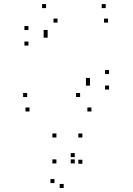

<svg xmlns="http://www.w3.org/2000/svg" viewBox="-20 -544 660 954"><path d="M434.2 10V-10H414.2V10ZM522 -99V-119H502V-99ZM522 -176.2V-196.2H502V-176.2ZM216.8 -356.8V-376.8H196.8V-356.8ZM216.8 -375.2V-395.2H196.8V-375.2ZM265.8 -431.7V-451.7H245.8V-431.7ZM517 -431.7V-451.7H497V-431.7ZM505.3 -503.7V-523.7H485.3V-503.7ZM209 -503.7V-523.7H189V-503.7ZM121.2 -394.7V-414.7H101.2V-394.7ZM121.2 -317.5V-337.5H101.2V-317.5ZM427 -136.8V-156.8H407V-136.8ZM427 -118.5V-138.5H407V-118.5ZM378 -62V-82H358V-62ZM115 -62V-82H95V-62ZM126.7 10V-10H106.7V10ZM351.5 268V248H331.5V268ZM351.5 236.7V216.7H331.5V236.7ZM250.7 365.8V345.8H230.7V365.8ZM296.5 390V370H276.5V390ZM389.2 269.7V249.7H369.2V269.7ZM389.2 139.2V119.2H369.2V139.2ZM260.3 139.2V119.2H240.3V139.2ZM260.3 268V248H240.3V268Z"/></svg>

Font: Monaspace Krypton Dots Var
Style: Regular
Weight: 400
Designer: Riley Cran and the Lettermatic Team
Version: Version 1.100 (Monaspace Krypton Dots)